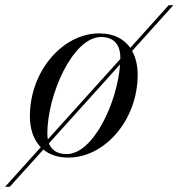

<svg xmlns="http://www.w3.org/2000/svg" viewBox="-84 -599 690 742"><path d="M180 10C321 10 448 -135 448 -310C448 -344.5 441 -376.5 426.5 -402L586 -579H568L419.5 -414C395.5 -448.5 355.5 -470 299.5 -470C158.5 -470 31.5 -324.5 31.5 -149.5C31.5 -101 45.5 -59 73.5 -30L-64.5 123H-46.5L83.5 -21C107 -1.5 139.5 10 180 10ZM99 -83.5C99 -232.5 197.5 -456 306.5 -456C357.5 -456 381 -425 381 -376C381 -374.5 381 -372.5 381 -371L101 -60.5C99.5 -67.5 99 -75 99 -83.5ZM173.5 -3.5C137.5 -3.5 115 -19 105 -45L380 -350C369.5 -202.5 276.5 -3.5 173.5 -3.5Z"/></svg>

Font: Bodoni* 16pt
Style: Italic
Weight: 400
Italic angle: -13°
Version: Version 2.3